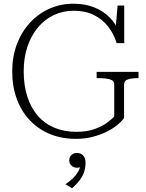

<svg xmlns="http://www.w3.org/2000/svg" viewBox="-20 -740 788 1037"><path d="M650 -283V-103Q637 -84 612.5 -64Q588 -44 554 -27.5Q520 -11 478.5 -0.5Q437 10 391 10Q313 10 250 -16Q187 -42 141 -90.5Q95 -139 70.5 -206Q46 -273 46 -355Q46 -435 71.5 -502Q97 -569 142.5 -618Q188 -667 248 -693.5Q308 -720 378 -720Q437 -720 486.5 -701Q536 -682 571 -647Q606 -612 624 -566L602 -556L615 -710H651V-507H610Q595 -557 564 -596.5Q533 -636 487 -659Q441 -682 378 -682Q320 -682 270.5 -658.5Q221 -635 185 -592Q149 -549 128.5 -489Q108 -429 108 -355Q108 -279 127.5 -218.5Q147 -158 183.5 -115.5Q220 -73 273 -50.5Q326 -28 392 -28Q451 -28 492.5 -43.5Q534 -59 560 -78.5Q586 -98 597 -111V-283Q597 -305 573 -311.5Q549 -318 512 -318H502V-352H728V-318H724Q693 -318 671.5 -311.5Q650 -305 650 -283ZM369 277 333 255Q357 240 374.5 222.5Q392 205 402.5 186.5Q413 168 413 152L425 150Q421 158 414 162Q407 166 397 166Q378 166 366 154.5Q354 143 354 126Q354 108 366 97Q378 86 395 86Q416 86 429 99.5Q442 113 442 140Q442 166 434 189.5Q426 213 409.5 234.5Q393 256 369 277Z"/></svg>

Font: Roboto Serif 36pt ExtraLight
Style: Regular
Weight: 250
Designer: Greg Gazdowicz
Foundry: Commercial Type
Version: Version 1.008